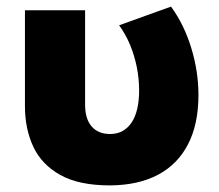

<svg xmlns="http://www.w3.org/2000/svg" viewBox="-20 -546 664 581"><path d="M312.5 15Q219 15 162.5 -16.5Q106 -48 80.8 -102Q55.5 -156 55.5 -224.5V-515H237.5V-229Q237.5 -186.5 257.2 -163.5Q277 -140.5 313 -140.5Q334.5 -140.5 350.8 -149.5Q367 -158.5 378.2 -175.2Q389.5 -192 395.2 -216.5Q401 -241 401 -271.5Q401 -308 394 -342.8Q387 -377.5 373.8 -409.8Q360.5 -442 340.5 -469.5L497.5 -526Q537 -472 558.8 -400.8Q580.5 -329.5 580.5 -258.5Q580.5 -170.5 549.2 -109.8Q518 -49 458.2 -17.2Q398.5 14.5 312.5 15Z"/></svg>

Font: Geologica Roman ExtraBold
Style: Regular
Weight: 800
Designer: Sindre Bremnes, Frode Helland
Foundry: Monokrom Skriftforlag AS
Version: Version 1.010;gftools[0.9.28]